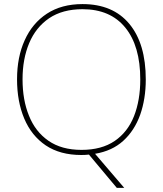

<svg xmlns="http://www.w3.org/2000/svg" viewBox="-20 -745 794 935"><path d="M689.9 -357.9Q689.9 -263.7 662.6 -186Q634.8 -108.9 580.3 -59.3Q525.9 -9.8 442.9 3.9L585 169.9H548.8L413.1 7.8Q397 9.8 376 9.8Q272.5 9.8 202.6 -37.1Q133.3 -84 98.1 -167.5Q63 -251 63 -358.9Q63 -466.8 100.1 -548.8Q137.2 -631.8 208.5 -678.5Q279.8 -725.1 381.8 -725.1Q529.8 -725.1 609.9 -628.7Q689.9 -532.2 689.9 -357.9ZM89.8 -358.9Q89.8 -257.8 121.1 -181.6Q151.9 -104 215.8 -59.6Q279.8 -15.1 377 -15.1Q474.6 -15.1 538.6 -58.6Q602.1 -102.1 632.6 -179.4Q663.1 -256.8 663.1 -357.9Q663.1 -521 590.1 -610.6Q517.1 -700.2 381.8 -700.2Q284.7 -700.2 219.2 -656.2Q154.3 -611.8 122.1 -534.9Q89.8 -458 89.8 -358.9Z"/></svg>

Font: Nokora Thin
Style: Regular
Weight: 100
Designer: Danh Hong
Version: Version 8.000; ttfautohint (v1.8.3)